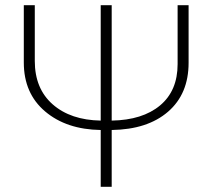

<svg xmlns="http://www.w3.org/2000/svg" viewBox="-20 -714 812 734"><path d="M365 0V-217Q234 -219 152.5 -288Q71 -357 71 -475V-694H113V-481Q113 -375 181.5 -315Q250 -255 365 -253V-694H407V-253Q525 -255 592 -311Q659 -367 659 -469V-694H701V-474Q701 -355 622.5 -287Q544 -219 407 -217V0Z"/></svg>

Font: Cantarell Light
Style: Regular
Weight: 300
Designer: Dave Crossland, Nikolaus Waxweiler, Florian Fecher, Jacques Le Bailly, Eben Sorkin, Alexei Vanyashin, Alexios Zavras, Em
Version: Version 0.303